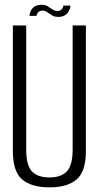

<svg xmlns="http://www.w3.org/2000/svg" viewBox="-20 -782 425 806"><path d="M187.5 4.5Q263.5 4.5 302 -29Q340.5 -62.5 340.5 -146.5V-675H285V-155Q285 -87.5 260.2 -62.2Q235.5 -37 187.5 -37Q139 -37 114.5 -62.2Q90 -87.5 90 -155V-675H34V-146.5Q34 -62.5 72.8 -29Q111.5 4.5 187.5 4.5ZM224.5 -711Q237 -711 245.2 -714.2Q253.5 -717.5 259.2 -722.8Q265 -728 268.5 -734.2Q272 -740.5 273.8 -747Q275.5 -753.5 275.5 -758.5H246Q245.5 -754 243 -748.5Q240.5 -743 234.8 -739.5Q229 -736 221.5 -736Q211.5 -736 204.2 -740Q197 -744 190 -749.2Q183 -754.5 175 -758.2Q167 -762 155.5 -762Q144 -762 135.2 -759.2Q126.5 -756.5 120.8 -751.5Q115 -746.5 111.2 -740.2Q107.5 -734 105.8 -727.8Q104 -721.5 103.5 -715.5H133Q134 -720 136.8 -725.5Q139.5 -731 145 -734.2Q150.5 -737.5 159 -737.5Q167.5 -737.5 174.2 -733.5Q181 -729.5 188 -724.2Q195 -719 203.5 -715Q212 -711 224.5 -711Z"/></svg>

Font: Anybody Condensed Light
Style: Regular
Weight: 300
Width: 3
Designer: Tyler Finck
Foundry: Etcetera Type Company
Version: Version 1.113;gftools[0.9.25]